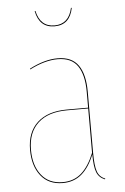

<svg xmlns="http://www.w3.org/2000/svg" viewBox="-53 -777 536 826"><g transform="rotate(-5 214.5 -364.0)"><path d="M128.4 -738.3H131.8Q147 -669.4 208.5 -669.4Q270 -669.4 285.2 -738.3H288.6Q274.4 -665.5 208.5 -665.5Q142.6 -665.5 128.4 -738.3ZM325.7 -108.4Q325.7 -53.2 334.5 -28.3Q343.3 -3.4 368.2 5.9L366.7 9.3Q340.8 -1 331.3 -25.4Q321.8 -49.8 321.8 -102.5Q299.3 -46.9 266.1 -18.8Q232.9 9.3 185.1 9.3Q123.5 9.3 90.1 -33.2Q56.6 -75.7 56.6 -145Q56.6 -221.2 101.8 -262.7Q147 -304.2 230 -304.2H321.3V-372.6Q321.3 -445.8 294.7 -484.6Q268.1 -523.4 208.5 -523.4Q153.3 -523.4 87.4 -489.7L86.9 -493.2Q152.3 -527.3 208.5 -527.3Q270 -527.3 297.9 -487.5Q325.7 -447.8 325.7 -372.6ZM185.1 5.4Q232.9 5.4 265.6 -23.4Q298.3 -52.2 321.3 -109.4V-300.8H230.5Q148.4 -300.8 104.5 -260.3Q60.5 -219.7 60.5 -145Q60.5 -77.1 93 -35.9Q125.5 5.4 185.1 5.4Z"/></g></svg>

Font: Fira Sans Compressed Four
Style: Regular
Weight: 100
Width: 1
Designer: Carrois Corporate & Edenspiekermann AG
Foundry: Carrois Corporate GbR & Edenspiekermann AG
Version: Version 4.203;PS 004.203;hotconv 1.0.88;makeotf.lib2.5.64775